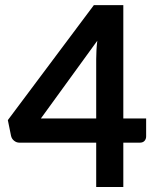

<svg xmlns="http://www.w3.org/2000/svg" viewBox="-20 -744 620 764"><path d="M470.7 -272.5H561.5V-201.2Q561.5 -190.9 555.2 -183.6Q548.8 -176.3 536.1 -176.3H470.7V0H362.8V-176.3H57.6Q45.4 -176.3 35.9 -184.1Q26.4 -191.9 23.9 -203.6L11.2 -266.1L353.5 -723.6H470.7ZM362.8 -508.8Q362.8 -524.9 363.8 -543.5Q364.7 -562 367.2 -582L142.6 -272.5H362.8Z"/></svg>

Font: Kantumruy
Style: Bold
Weight: 600
Foundry: Sovichet Tep
Version: Version 1.20 August 16, 2013